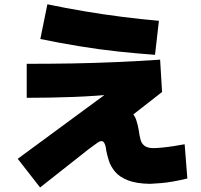

<svg xmlns="http://www.w3.org/2000/svg" viewBox="-20 -834 920 878"><path d="M163.3 23.3 61.1 -107.8 532.2 -454.4 531.1 -405.6Q416.7 -394.4 313.9 -390.6Q211.1 -386.7 102.2 -386.7V-542.2Q210 -542.2 310 -543.9Q410 -545.6 509.4 -550Q608.9 -554.4 712.2 -561.1L721.1 -413.3L497.8 -238.9H413.3Q413.3 -288.9 438.3 -315.6Q463.3 -342.2 512.2 -342.2Q554.4 -342.2 575 -325.6Q595.6 -308.9 603.3 -284.4Q611.1 -260 614.4 -238.9Q617.8 -213.3 622.8 -195Q627.8 -176.7 641.7 -166.7Q655.6 -156.7 682.2 -156.7Q695.6 -156.7 719.4 -158.9Q743.3 -161.1 772.8 -165.6Q802.2 -170 824.4 -174.4L836.7 -17.8Q804.4 -10 773.9 -4.4Q743.3 1.1 716.7 3.3Q690 5.6 665.6 6.7Q603.3 5.6 565 -9.4Q526.7 -24.4 506.7 -48.3Q486.7 -72.2 478.3 -97.8Q470 -123.3 465.6 -146.7Q464.4 -161.1 461.1 -170.6Q457.8 -180 453.9 -184.4Q450 -188.9 442.2 -188.9Q440 -188.9 435 -186.7Q430 -184.4 419.4 -176.7Q408.9 -168.9 384.4 -151.1ZM688.9 -583.3Q611.1 -588.9 521.7 -598.3Q432.2 -607.8 341.7 -622.8Q251.1 -637.8 164.4 -655.6L196.7 -814.4Q275.6 -797.8 363.9 -782.8Q452.2 -767.8 540.6 -756.7Q628.9 -745.6 706.7 -738.9Z"/></svg>

Font: Paperlogy 9 Black
Style: Regular
Weight: 900
Designer: redesigned by Lee Juim, glyphs from Gmarket Sans & Montserrat
Foundry: PT&
Version: Version 1.001